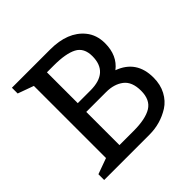

<svg xmlns="http://www.w3.org/2000/svg" viewBox="-178 -872 1039 1039"><g transform="rotate(-45 341.5 -353.0)"><path d="M398 0H51V-44L142 -77V-629L51 -662V-706H344Q478 -706 542 -628Q578 -584 578 -520Q578 -426 514 -377Q632 -334 632 -203Q632 -149 610 -108Q588 -67 552 -44Q482 0 398 0ZM243 -75H351Q443 -75 488.5 -103Q534 -131 534 -200Q534 -269 495 -299Q456 -329 395 -329H243ZM244 -395H341Q480 -395 480 -519Q480 -583 434 -607Q388 -631 297 -631H244Z"/></g></svg>

Font: Belgrano
Style: Regular
Weight: 400
Designer: Daniel Hernandez
Foundry: Daniel Hernndez
Version: Version 1.003